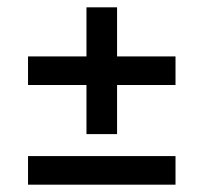

<svg xmlns="http://www.w3.org/2000/svg" viewBox="-20 -569 556 524"><path d="M459 -65H56.5V-143H459ZM299.5 -549V-203H216V-549ZM459 -337H56.5V-415H459Z"/></svg>

Font: Anek Kannada Medium Medium
Style: Regular
Weight: 500
Version: Version 1.003